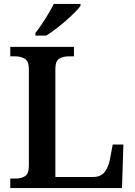

<svg xmlns="http://www.w3.org/2000/svg" viewBox="-20 -951 681 971"><path d="M32 0V-48H60Q87 -48 106.5 -60Q126 -72 126 -114V-600Q126 -641 106 -653.5Q86 -666 58 -666H32V-714H354V-666H328Q298 -666 279 -654Q260 -642 260 -603V-56H451Q490 -56 509.5 -81.5Q529 -107 536 -145L550 -220H604L597 0ZM159 -784Q174 -803 191.5 -829Q209 -855 225 -882Q241 -909 252 -931H387V-921Q378 -908 358 -888Q338 -868 313 -846Q288 -824 262 -804.5Q236 -785 214 -771H159Z"/></svg>

Font: Noto Serif Hentaigana SemiBold
Style: Regular
Weight: 600
Designer: Kazuhiro Yamada
Foundry: nipponia
Version: Version 1.000; ttfautohint (v1.8.4.7-5d5b)